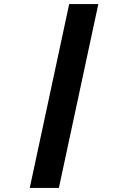

<svg xmlns="http://www.w3.org/2000/svg" viewBox="-20 -720 640 949"><path d="M127 209 322 -700H466L271 209Z"/></svg>

Font: Red Hat Mono
Style: Italic
Weight: 300
Italic angle: -12°
Monospace: yes
Designer: Pentagram, MCKL
Foundry: Pentagram, MCKL
Version: Version 1.023